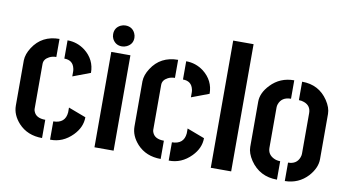

<svg xmlns="http://www.w3.org/2000/svg" viewBox="-70 -862 1875 1032"><g transform="rotate(10 867.0 -346.5)"><path d="M37.1 -147.5Q37.1 -96.7 77.1 -52.7Q126 0 206.1 0V-99.6Q155.3 -99.6 142.6 -133.8Q139.6 -140.6 139.6 -147.5V-392.6Q139.6 -418.9 168 -433.6Q184.6 -442.4 206.1 -442.4V-541Q110.4 -541 61.5 -464.8Q38.1 -428.7 37.1 -394.5ZM250 -441.4Q296.9 -441.4 306.6 -397.5Q308.6 -389.6 308.6 -381.8V-354.5L404.3 -390.6Q404.3 -462.9 345.7 -508.8Q302.7 -541 250 -541ZM250 1Q319.3 2.9 372.1 -50.8Q416 -95.7 416 -150.4L320.3 -186.5V-160.2Q315.4 -99.6 250 -98.6Z M485.4 -616.2Q485.4 -652.3 517.6 -668Q530.3 -673.8 543 -673.8Q580.1 -673.8 595.7 -641.6Q601.6 -628.9 601.6 -616.2Q601.6 -581.1 568.4 -565.4Q555.7 -559.6 543 -559.6Q507.8 -559.6 491.2 -590.8Q485.4 -602.5 485.4 -616.2ZM492.2 0V-520.5H596.7V0Z M684.6 -147.5Q684.6 -96.7 724.6 -52.7Q773.4 0 853.5 0V-99.6Q802.7 -99.6 790 -133.8Q787.1 -140.6 787.1 -147.5V-392.6Q787.1 -418.9 815.4 -433.6Q832 -442.4 853.5 -442.4V-541Q757.8 -541 709 -464.8Q685.5 -428.7 684.6 -394.5ZM897.5 -441.4Q944.3 -441.4 954.1 -397.5Q956.1 -389.6 956.1 -381.8V-354.5L1051.8 -390.6Q1051.8 -462.9 993.2 -508.8Q950.2 -541 897.5 -541ZM897.5 1Q966.8 2.9 1019.5 -50.8Q1063.5 -95.7 1063.5 -150.4L967.8 -186.5V-160.2Q962.9 -99.6 897.5 -98.6Z M1127 0V-694.3H1238.3V0Z M1316.4 -147.5V-394.5Q1316.4 -442.4 1359.4 -487.3Q1410.2 -541 1487.3 -541V-440.4Q1436.5 -440.4 1421.9 -398.4Q1418.9 -389.6 1418.9 -380.9V-161.1Q1418.9 -124 1453.1 -107.4Q1468.8 -99.6 1488.3 -99.6V1Q1393.6 1 1341.8 -75.2Q1316.4 -113.3 1316.4 -147.5ZM1531.2 1V-99.6Q1578.1 -99.6 1592.8 -139.6Q1596.7 -150.4 1596.7 -159.2V-380.9Q1596.7 -421.9 1558.6 -435.5Q1545.9 -440.4 1530.3 -440.4V-541Q1622.1 -541 1671.9 -466.8Q1697.3 -428.7 1697.3 -394.5V-147.5Q1697.3 -99.6 1656.2 -53.7Q1606.4 0 1531.2 1Z"/></g></svg>

Font: Post No Bills Jaffna
Style: Bold
Weight: 700
Designer: Kosala Senevirathne, Siva Puranthara, Lasantha Premarathna, Tharique Azeez
Foundry: Mooniak
Version: Version 1.220 ; ttfautohint (v1.6)